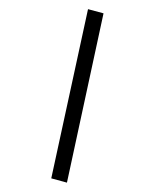

<svg xmlns="http://www.w3.org/2000/svg" viewBox="-225 -808 750 928"><g transform="rotate(30 149.5 -344.5)"><path d="M239 64 -16 -733 59 -753 315 44Z"/></g></svg>

Font: Nunito Sans 12pt ExtraLight 9pt Medium
Style: Regular
Weight: 500
Version: Version 3.101;gftools[0.9.27]